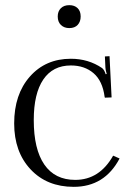

<svg xmlns="http://www.w3.org/2000/svg" viewBox="-20 -707 510 745"><path d="M249 -687Q269 -687 281 -675.5Q293 -664 293 -643Q293 -623 281.5 -610.5Q270 -598 249 -598Q229 -598 216.5 -610Q204 -622 204 -643Q204 -663 216 -675Q228 -687 249 -687ZM444 -92Q386 18 266 18Q162 18 98.5 -50Q35 -118 35 -228Q35 -341 96 -410Q157 -479 255 -479Q323 -479 376 -443Q385 -436 390 -419L394 -420Q389 -438 389 -445L387 -488L405 -489L413 -329L387 -328L386 -331Q378 -393 343 -423Q308 -453 255 -453Q185 -453 148 -398.5Q111 -344 111 -241Q111 -128 152 -68.5Q193 -9 272 -9Q366 -9 419 -103Z"/></svg>

Font: Foglihten068fMac
Style: Regular
Weight: 500
Designer: gluk (gluksza@wp.pl)
Foundry: gluk (gluksza@wp.pl)
Version: Version 0.68